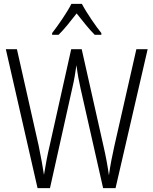

<svg xmlns="http://www.w3.org/2000/svg" viewBox="-20 -1060 788 987"><path d="M401 -1040H347C325 -996 279 -930 248 -890V-881H281C310 -909 345 -954 374 -991C404 -953 437 -911 467 -881H501V-890C474 -923 425 -994 401 -1040ZM739 -807H681L568 -310C557 -260 547 -212 540 -159C532 -214 524 -257 512 -309L400 -807H346L235 -310C225 -269 214 -211 206 -161C201 -196 192 -246 179 -310L67 -807H10L173 -93H237L352 -609C362 -650 367 -687 373 -725C379 -678 386 -641 394 -606L510 -93H574Z"/></svg>

Font: Noto Sans Telugu UI Condensed Light
Style: Regular
Weight: 300
Width: 3
Designer: Jelle Bosma - Monotype Design Team
Foundry: Monotype Imaging Inc.
Version: Version 2.005